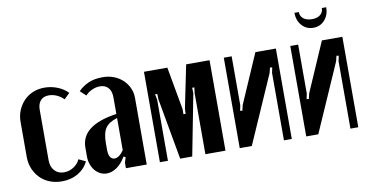

<svg xmlns="http://www.w3.org/2000/svg" viewBox="-68 -846 1989 1035"><g transform="rotate(-10 926.5 -328.5)"><path d="M32 -343Q32 -378 44 -407Q56 -436 77 -458Q98 -480 127 -492Q156 -504 190 -504Q227 -504 261 -490.5Q295 -477 318 -453L287 -423Q271 -440 249.5 -449.5Q228 -459 206 -459Q177 -459 161 -441Q145 -423 145 -391V-114Q145 -79 164.5 -57.5Q184 -36 216 -36Q244 -36 268.5 -51.5Q293 -67 304 -92L342 -74Q324 -35 285.5 -12.5Q247 10 197 10Q161 10 130.5 -2Q100 -14 78.5 -36Q57 -58 44.5 -87.5Q32 -117 32 -153Z M352 -147Q352 -269 548 -297V-388Q548 -422 531.5 -440.5Q515 -459 486 -459Q465 -459 443.5 -449.5Q422 -440 406 -423L375 -452Q397 -475 429.5 -490Q462 -505 509 -505Q541 -505 569 -494.5Q597 -484 617.5 -465Q638 -446 650 -420.5Q662 -395 662 -366V0H548V-30L557 -59L546 -64Q526 -29 498.5 -9.5Q471 10 442 10Q423 10 406.5 1.5Q390 -7 378 -21.5Q366 -36 359 -56Q352 -76 352 -98ZM498 -62Q510 -62 523.5 -72Q537 -82 548 -99V-275Q502 -261 483.5 -234Q465 -207 465 -151V-114Q465 -90 473.5 -76Q482 -62 498 -62Z M1093 0H983V-335L987 -365H975L976 -335L911 0H845L785 -335L784 -365H772L778 -335V0H734V-495H862L904 -261V-233H916L917 -261L965 -495H1093Z M1456 -495V0H1413V-369L1419 -398L1407 -400L1400 -371L1237 0H1171V-495H1214V-227L1208 -198L1220 -196L1227 -226L1344 -495Z M1820 -495V0H1777V-369L1783 -398L1771 -400L1764 -371L1601 0H1535V-495H1578V-227L1572 -198L1584 -196L1591 -226L1708 -495ZM1738 -667H1762Q1762 -625 1737.5 -597.5Q1713 -570 1675 -570Q1637 -570 1612.5 -597.5Q1588 -625 1588 -667H1612Q1612 -644 1629.5 -630.5Q1647 -617 1676 -617Q1705 -617 1721.5 -630.5Q1738 -644 1738 -667Z"/></g></svg>

Font: Moniqa ExtBd Paragraph
Style: Regular
Weight: 800
Designer: Rajesh Rajput
Foundry: Rajesh Rajput
Version: Version 1.000